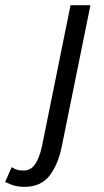

<svg xmlns="http://www.w3.org/2000/svg" viewBox="-144 -506 402 743"><path d="M95 61Q81 131 47.5 174Q14 217 -49 217Q-72 217 -89.5 212Q-107 207 -124 198L-99 141Q-89 147 -79 150.5Q-69 154 -53 154Q-25 154 -8.5 130Q8 106 18 62L129 -486H206Z"/></svg>

Font: mr_Source Sans Pro
Style: Italic
Weight: 400
Italic angle: -11°
Designer: Paul D. Hunt
Foundry: Adobe Systems Incorporated
Version: Version 1.036;July 10, 2024;FontCreator 11.5.0.2430 64-bit